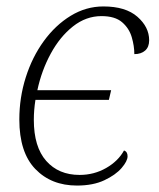

<svg xmlns="http://www.w3.org/2000/svg" viewBox="-20 -566 494 596"><path d="M219 10Q139 10 89.5 -41.5Q40 -93 40 -195Q40 -263 60 -326Q80 -389 116 -438.5Q152 -488 199.5 -517Q247 -546 301 -546Q370 -546 406.5 -514Q443 -482 443 -441Q443 -420 430.5 -409Q418 -398 397 -398Q397 -423 389 -450.5Q381 -478 359 -497Q337 -516 295 -516Q247 -516 206.5 -484Q166 -452 137.5 -399.5Q109 -347 96 -286H325L318 -256H90Q85 -224 85 -194Q85 -110 123.5 -66.5Q162 -23 227 -23Q272 -23 309.5 -44.5Q347 -66 365 -99Q376 -95 376 -81Q376 -66 357.5 -44.5Q339 -23 304 -6.5Q269 10 219 10Z"/></svg>

Font: Noto Serif ExtraLight
Style: Italic
Weight: 200
Italic angle: -12°
Designer: Monotype Design Team
Foundry: Monotype Imaging Inc.
Version: Version 2.014; ttfautohint (v1.8.4.7-5d5b)